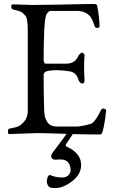

<svg xmlns="http://www.w3.org/2000/svg" viewBox="-20 -673 575 968"><path d="M389 159Q389 206 344 240.5Q299 275 260 275Q243 275 235.5 273Q228 271 222 262Q211 248 220 221Q222 215 226 211.5Q230 208 234 210Q262 222 294 222Q304 222 313 218.5Q322 215 329 206Q336 197 336 183Q336 162 324.5 147Q313 132 289 131Q268 131 262 132Q256 133 249 130Q242 127 239 122Q237 118 238.5 111Q240 104 243 100L316 2Q210 -2 163 -2L26 3Q20 3 20 -9.5Q20 -22 26 -24Q33 -26 43 -28Q53 -30 57.5 -31Q62 -32 69 -34.5Q76 -37 81 -40.5Q86 -44 92 -50Q120 -75 120 -113V-521Q120 -581 107 -595Q102 -601 98 -604.5Q94 -608 91 -610.5Q88 -613 82.5 -615Q77 -617 74 -618Q71 -619 60.5 -621.5Q50 -624 44 -626Q37 -628 37 -639.5Q37 -651 44 -651Q66 -651 93.5 -649.5Q121 -648 139 -648Q190 -648 265 -649.5Q340 -651 390.5 -652Q441 -653 452 -653Q469 -653 470 -644Q481 -586 482 -541Q482 -532 468 -532Q460 -532 457 -542Q445 -578 434 -591Q410 -618 367 -618H236Q228 -618 220.5 -609.5Q213 -601 211 -592Q205 -564 203 -520Q200 -442 200 -374Q200 -352 210 -352H314Q342 -352 358 -367Q369 -377 375 -391Q377 -395 383.5 -401.5Q390 -408 393 -408Q397 -408 402 -403Q407 -398 406 -392Q402 -345 406 -269Q406 -252 397 -252Q381 -252 374 -275Q363 -310 327 -314Q265 -323 224 -316Q199 -312 200 -291Q200 -198 203 -113Q204 -79 219 -57Q234 -35 266 -35H370Q378 -35 408 -41Q438 -47 446 -53Q465 -68 488 -116Q493 -126 502 -126Q508 -125 512 -122Q516 -119 515 -114Q509 -56 498 -12Q494 5 484 5Q425 5 347 3L313 54Q306 63 323 70Q349 81 369 104Q389 127 389 159Z"/></svg>

Font: EB Garamond
Style: SC
Weight: 400
Version: Version 000.010